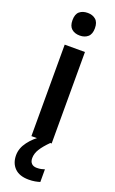

<svg xmlns="http://www.w3.org/2000/svg" viewBox="-186 -794 640 1069"><g transform="rotate(20 134.0 -259.5)"><path d="M135 -752Q164 -752 182.5 -736Q201 -720 201 -685Q201 -650 182.5 -634Q164 -618 135 -618Q105 -618 86.5 -634Q68 -650 68 -685Q68 -721 86.5 -736.5Q105 -752 135 -752ZM194 -542V0H74V-542ZM120 113Q120 134 131 145Q142 156 162 156Q177 156 188.5 153.5Q200 151 208 148V223Q195 227 179 230Q163 233 142 233Q87 233 58.5 204.5Q30 176 30 129Q30 87 59 48.5Q88 10 127 -14L186 0Q153 33 136.5 59.5Q120 86 120 113Z"/></g></svg>

Font: Noto Sans Gujarati SemiCondensed SemiBold
Style: Regular
Weight: 600
Width: 4
Designer: Jelle Bosma - Monotype Design Team, Universal Thirst
Foundry: Monotype Imaging Inc.
Version: Version 2.106; ttfautohint (v1.8.4.7-5d5b)